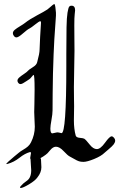

<svg xmlns="http://www.w3.org/2000/svg" viewBox="-20 -814 590 940"><path d="M10.7 -10.7Q10.7 -13.7 21.5 -23.4Q32.2 -33.2 49.8 -47.9Q67.4 -62.5 72.3 -66.4Q80.1 -73.2 93.8 -81.1Q107.4 -88.9 116.7 -97.2Q126 -105.5 131.8 -117.2Q150.4 -154.3 150.4 -193.4Q150.4 -205.1 148.9 -228.5Q147.5 -252 147.5 -265.6Q147.5 -271.5 148.4 -304.2Q149.4 -336.9 149.4 -376Q149.4 -447.3 144.5 -447.3Q142.6 -447.3 134.8 -437.5Q127 -427.7 123 -425.8Q118.2 -422.9 108.9 -416.5Q99.6 -410.2 92.3 -406.2Q85 -402.3 80.1 -402.3Q74.2 -402.3 69.8 -407.7Q65.4 -413.1 65.4 -418.9Q65.4 -426.8 74.2 -434.6Q83 -442.4 97.2 -451.7Q111.3 -460.9 117.2 -467.8Q122.1 -473.6 140.6 -484.9Q159.2 -496.1 162.1 -509.8Q173.8 -552.7 173.8 -571.3Q175.8 -630.9 180.7 -702.1V-704.1Q180.7 -710 176.8 -710Q171.9 -710 152.3 -694.3Q132.8 -678.7 125 -674.8Q114.3 -669.9 92.3 -650.4Q70.3 -630.9 60.5 -630.9Q53.7 -630.9 48.3 -637.7Q43 -644.5 43 -651.4Q43 -660.2 52.2 -668Q61.5 -675.8 78.6 -686Q95.7 -696.3 101.6 -701.2Q125 -719.7 161.1 -738.8Q197.3 -757.8 211.9 -767.6Q215.8 -770.5 223.6 -777.3Q231.4 -784.2 237.3 -789.1Q243.2 -793.9 246.1 -793.9Q249 -793.9 251 -779.8Q252.9 -765.6 253.9 -752V-737.3Q253.9 -729.5 252 -709Q250 -688.5 246.1 -623Q242.2 -557.6 239.3 -453.1Q238.3 -413.1 237.8 -354.5Q237.3 -295.9 237.3 -273.4Q237.3 -255.9 231.9 -226.6Q226.6 -197.3 226.6 -184.6Q226.6 -161.1 236.3 -161.1Q239.3 -161.1 248.5 -163.6Q257.8 -166 262.7 -166Q266.6 -166 272.9 -164.1Q279.3 -162.1 281.2 -162.1Q304.7 -162.1 304.7 -488.3V-547.9Q304.7 -631.8 305.7 -680.2Q306.6 -728.5 310.5 -752Q314.5 -775.4 318.4 -780.8Q322.3 -786.1 330.1 -786.1Q347.7 -786.1 347.7 -763.7Q347.7 -757.8 345.7 -743.7Q343.8 -729.5 343.8 -689.5Q343.8 -668 344.2 -626.5Q344.7 -585 344.7 -564.5Q344.7 -538.1 343.3 -481.4Q341.8 -424.8 341.8 -387.7Q341.8 -360.4 342.3 -330.1Q342.8 -299.8 342.8 -293.9Q342.8 -281.2 342.3 -257.8Q341.8 -234.4 341.8 -223.6Q341.8 -182.6 350.6 -150.4Q353.5 -140.6 370.6 -139.2Q387.7 -137.7 392.6 -134.8Q401.4 -128.9 418.9 -106.4Q436.5 -84 454.1 -84Q471.7 -84 494.1 -115.2Q516.6 -146.5 526.4 -146.5Q532.2 -146.5 538.1 -139.6Q543.9 -132.8 543.9 -126Q543.9 -117.2 537.1 -107.9Q530.3 -98.6 512.2 -83.5Q494.1 -68.4 492.2 -66.4Q475.6 -49.8 440.9 -35.6Q406.2 -21.5 388.7 -21.5Q376 -21.5 366.7 -24.4Q357.4 -27.3 341.8 -36.6Q326.2 -45.9 321.3 -47.9Q311.5 -52.7 291.5 -74.2Q271.5 -95.7 253.9 -95.7Q239.3 -95.7 225.1 -78.1Q210.9 -60.5 204.1 -56.6Q191.4 -46.9 176.8 -39.1Q180.7 -39.1 180.7 -34.2Q182.6 -1 182.6 4.9Q182.6 30.3 163.1 54.7Q152.3 70.3 122.1 88.4Q91.8 106.4 81.1 106.4Q78.1 106.4 78.1 103.5Q78.1 100.6 82 96.7Q93.8 83 107.9 73.7Q122.1 64.5 127 51.8Q132.8 39.1 132.8 19.5Q132.8 11.7 131.3 -4.4Q129.9 -20.5 129.9 -28.3V-33.2Q127.9 -37.1 127.9 -41Q127.9 -44.9 129.9 -53.7Q131.8 -62.5 131.8 -65.4Q131.8 -69.3 127.9 -69.3H126Q101.6 -62.5 75.2 -41.5Q48.8 -20.5 17.6 -11.7Q14.6 -10.7 10.7 -10.7Z"/></svg>

Font: Isabella
Style: Medium
Weight: 500
Designer: John Stracke
Version: Version 001.202